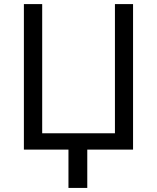

<svg xmlns="http://www.w3.org/2000/svg" viewBox="-20 -734 771 942"><path d="M632.8 0H408.2V188H315.9V0H97.2V-713.9H187V-80.1H543.9V-713.9H632.8Z"/></svg>

Font: NotoSans
Style: Regular
Weight: 400
Designer: Monotype Design team
Foundry: Monotype Imaging Inc.
Version: Version 1.04